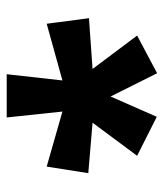

<svg xmlns="http://www.w3.org/2000/svg" viewBox="23 -862 499 586"><g transform="rotate(-90 273.0 -569.5)"><path d="M339 -799 320 -629 493 -677 510 -548 355 -537 457 -401 342 -340 271 -482 209 -341 90 -401 191 -537 37 -550 57 -677 225 -629 207 -799Z"/></g></svg>

Font: Noto Sans Sinhala SemiCondensed ExtraBold
Style: Regular
Weight: 800
Width: 4
Designer: Jelle Bosma - Monotype Design Team
Foundry: Monotype Imaging Inc.
Version: Version 2.006; ttfautohint (v1.8.4.7-5d5b)